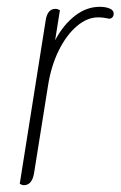

<svg xmlns="http://www.w3.org/2000/svg" viewBox="-20 -540 354 564"><path d="M38 0 114 -479Q119 -514 143 -514Q149 -514 156 -510L142 -422Q166 -467 200 -493.5Q234 -520 273 -520Q290 -520 302 -515Q314 -510 314 -500Q314 -493 310 -489Q306 -485 300 -485Q284 -489 268 -489Q236 -489 205.5 -463Q175 -437 152.5 -391.5Q130 -346 121 -288L80 -31Q74 4 50 4Q45 4 38 0Z"/></svg>

Font: Thasadith
Style: Italic
Weight: 400
Italic angle: -9°
Designer: Cadson Demak Co.,Ltd.
Foundry: Cadson Demak Co.,Ltd.
Version: Version 1.000; ttfautohint (v1.6)